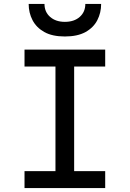

<svg xmlns="http://www.w3.org/2000/svg" viewBox="-20 -951 656 971"><path d="M260.5 0V-700H355V0ZM104 0V-85.5H512V0ZM104 -614.5V-700H512V-614.5ZM308 -766.5Q244.5 -766.5 204.2 -789Q164 -811.5 144.5 -849Q125 -886.5 125 -931H205Q205 -890.5 233.5 -865.5Q262 -840.5 308 -840.5Q355 -840.5 383.2 -865.5Q411.5 -890.5 411.5 -931H491.5Q491.5 -886.5 472.2 -849Q453 -811.5 412.5 -789Q372 -766.5 308 -766.5Z"/></svg>

Font: Overpass Mono Medium
Style: Regular
Weight: 500
Monospace: yes
Designer: Delve Withrington, Dave Bailey
Foundry: Delve Fonts LLC
Version: Version 4.000